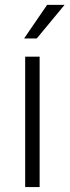

<svg xmlns="http://www.w3.org/2000/svg" viewBox="-20 -758 282 778"><path d="M140.6 0H82V-528.3H140.6ZM170.9 -738.3H241.7L128.9 -602.1H77.6Z"/></svg>

Font: Melbourne
Style: Light
Weight: 300
Designer: Google
Version: Version 2.000980; 2014